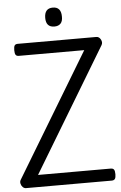

<svg xmlns="http://www.w3.org/2000/svg" viewBox="-72 -1224 801 1272"><g transform="rotate(-5 329.0 -588.0)"><path d="M48 0Q36 0 26.5 -9.5Q17 -19 14 -33Q11 -47 18 -58L512 -877H77Q62 -877 56 -886Q50 -895 50 -917Q50 -940 56 -948.5Q62 -957 77 -957H599Q618 -957 628.5 -937Q639 -917 629 -900L135 -80H618Q633 -80 639.5 -71.5Q646 -63 646 -40Q646 -18 639.5 -9Q633 0 618 0ZM329 -1050Q301 -1050 287 -1065.5Q273 -1081 273 -1112Q273 -1144 287 -1160Q301 -1176 329 -1176Q356 -1176 370 -1160Q384 -1144 384 -1112Q385 -1081 370.5 -1065.5Q356 -1050 329 -1050Z"/></g></svg>

Font: Playwrite IT Trad
Style: Regular
Weight: 400
Designer: Veronika Burian, José Scaglione
Foundry: TypeTogether
Version: Version 1.002